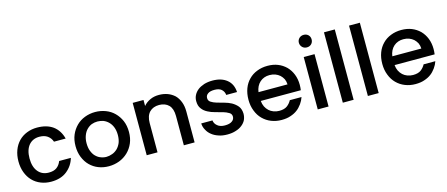

<svg xmlns="http://www.w3.org/2000/svg" viewBox="-49 -1355 4543 1951"><g transform="rotate(-15 2222.0 -380.0)"><path d="M37.1 -275.9Q37.1 -339.8 57.1 -393.1Q76.7 -445.3 112.8 -482.9Q148.4 -520 199.2 -540Q249.5 -560.1 307.1 -560.1Q408.7 -560.1 474.1 -513.2Q538.6 -464.8 561 -377H438Q425.3 -416 391.1 -440.9Q357.9 -463.9 307.1 -463.9Q237.3 -463.9 195.8 -416Q153.8 -365.7 153.8 -275.9Q153.8 -186.5 195.8 -136.2Q237.3 -86.9 307.1 -86.9Q359.9 -86.9 390.1 -108.9Q421.4 -131.3 438 -173.8H561Q538.6 -94.2 473.1 -42Q409.2 8.8 307.1 8.8Q249.5 8.8 199.2 -11.2Q148.9 -31.2 112.8 -68.8Q77.1 -106 57.1 -159.2Q37.1 -212.4 37.1 -275.9Z M1199.7 -275.9Q1199.7 -210.4 1177.7 -159.2Q1155.3 -106.9 1115.7 -68.8Q1075.7 -30.8 1024.4 -11.2Q971.2 8.8 913.6 8.8Q855 8.8 804.7 -11.2Q755.4 -30.3 716.8 -68.8Q680.7 -105 658.7 -159.2Q637.7 -211.4 637.7 -275.9Q637.7 -342.8 659.7 -394Q681.6 -444.8 719.7 -482.9Q756.8 -520 808.6 -540Q860.4 -560.1 918.5 -560.1Q975.6 -560.1 1028.8 -540Q1080.6 -520 1117.7 -482.9Q1155.8 -444.8 1177.7 -394Q1199.7 -342.8 1199.7 -275.9ZM753.4 -275.9Q753.4 -228.5 766.6 -193.8Q780.8 -157.2 801.8 -136.2Q826.7 -111.3 852.5 -102.1Q882.3 -89.8 913.6 -89.8Q943.8 -89.8 976.6 -102.1Q1004.4 -111.8 1030.8 -136.2Q1054.2 -159.7 1068.8 -193.8Q1082.5 -229.5 1082.5 -275.9Q1082.5 -321.3 1068.8 -356.9Q1055.7 -391.1 1031.7 -415Q1008.3 -438.5 978.5 -450.2Q947.3 -460.9 916.5 -460.9Q885.3 -460.9 855.5 -450.2Q828.1 -439.5 803.7 -415Q781.2 -392.6 767.6 -356.9Q753.4 -319.8 753.4 -275.9Z M1703.1 -308.1Q1703.1 -384.8 1666.5 -422.9Q1628.4 -460.9 1565.4 -460.9Q1502.4 -460.9 1464.4 -422.9Q1426.3 -383.3 1426.3 -308.1V0H1312.5V-550.8H1426.3V-487.8Q1454.1 -521.5 1497.1 -541Q1537.1 -560.1 1590.3 -560.1Q1637.2 -560.1 1680.2 -544.9Q1719.7 -530.3 1752.4 -501Q1781.7 -471.7 1799.3 -426.8Q1816.4 -382.8 1816.4 -325.2V0H1703.1Z M2372.1 -153.8Q2372.1 -120.1 2358.4 -88.9Q2344.2 -60.1 2316.4 -38.1Q2288.6 -15.6 2249 -3.9Q2211.4 8.8 2161.1 8.8Q2107.9 8.8 2070.3 -4.9Q2027.8 -18.6 1999 -42Q1968.3 -65.4 1951.2 -99.1Q1932.6 -130.9 1931.2 -168.9H2049.3Q2052.2 -134.8 2082 -110.8Q2110.4 -86.9 2159.2 -86.9Q2210.4 -86.9 2235.4 -106Q2260.3 -123.5 2260.3 -152.8Q2260.3 -180.2 2237.3 -194.8Q2208.5 -212.4 2177.2 -221.2Q2133.8 -233.4 2100.1 -242.2Q2054.7 -253.9 2023.4 -271Q1985.8 -290 1964.4 -319.8Q1940.4 -349.6 1940.4 -400.9Q1940.4 -434.6 1955.1 -462.9Q1969.7 -491.7 1998 -514.2Q2022.9 -533.7 2064.5 -547.9Q2105 -560.1 2152.3 -560.1Q2246.6 -560.1 2303.2 -514.2Q2360.8 -467.8 2365.2 -382.8H2251.5Q2248.5 -418.5 2222.2 -441.9Q2197.3 -463.9 2148.4 -463.9Q2102.1 -463.9 2079.1 -446.8Q2055.2 -430.2 2055.2 -401.9Q2055.2 -373.5 2078.1 -358.9Q2103 -342.8 2136.2 -333Q2179.2 -320.3 2211.4 -312Q2251 -301.8 2286.1 -283.2Q2321.3 -263.2 2346.2 -233.9Q2370.6 -203.6 2372.1 -153.8Z M2727.1 -463.9Q2668.5 -463.9 2627 -428.2Q2584.5 -390.1 2575.7 -325.2H2880.9Q2879.4 -357.4 2868.2 -381.8Q2855 -407.2 2835 -425.8Q2814 -443.8 2787.1 -454.1Q2759.8 -463.9 2727.1 -463.9ZM2457 -275.9Q2457 -340.8 2477.1 -394Q2496.6 -445.8 2533.7 -482.9Q2569.3 -520 2621.1 -540Q2671.4 -560.1 2731.9 -560.1Q2792 -560.1 2839.8 -541Q2886.7 -522.5 2924.8 -485.8Q2960.9 -448.2 2980 -399.9Q3000 -349.6 3000 -289.1Q3000 -270 2999 -261.2L2996.1 -232.9H2574.7Q2577.6 -199.2 2590.8 -171.9Q2603.5 -146 2625 -126Q2644.5 -107.9 2672.9 -97.2Q2700.2 -86.9 2731.9 -86.9Q2785.6 -86.9 2815.9 -109.9Q2844.2 -131.3 2861.8 -164.1H2984.9Q2973.1 -128.4 2950.7 -97.2Q2924.8 -61.5 2897.9 -42Q2868.2 -19 2824.7 -4.9Q2785.6 8.8 2731.9 8.8Q2673.3 8.8 2623 -11.2Q2573.7 -30.3 2535.2 -68.8Q2498 -106 2478 -159.2Q2457 -211.4 2457 -275.9Z M3225.6 0H3111.8V-550.8H3225.6ZM3101.6 -704.1Q3101.6 -731 3121.6 -751Q3141.1 -769 3169.4 -769Q3197.3 -769 3216.8 -751Q3235.8 -731.9 3235.8 -704.1Q3235.8 -674.8 3216.8 -655.8Q3198.2 -637.2 3169.4 -637.2Q3140.1 -637.2 3121.6 -655.8Q3101.6 -675.8 3101.6 -704.1Z M3489.3 0H3375.5V-740.2H3489.3Z M3752.9 0H3639.2V-740.2H3752.9Z M4134.8 -463.9Q4076.2 -463.9 4034.7 -428.2Q3992.2 -390.1 3983.4 -325.2H4288.6Q4287.1 -357.4 4275.9 -381.8Q4262.7 -407.2 4242.7 -425.8Q4221.7 -443.8 4194.8 -454.1Q4167.5 -463.9 4134.8 -463.9ZM3864.7 -275.9Q3864.7 -340.8 3884.8 -394Q3904.3 -445.8 3941.4 -482.9Q3977.1 -520 4028.8 -540Q4079.1 -560.1 4139.6 -560.1Q4199.7 -560.1 4247.6 -541Q4294.4 -522.5 4332.5 -485.8Q4368.7 -448.2 4387.7 -399.9Q4407.7 -349.6 4407.7 -289.1Q4407.7 -270 4406.7 -261.2L4403.8 -232.9H3982.4Q3985.4 -199.2 3998.5 -171.9Q4011.2 -146 4032.7 -126Q4052.2 -107.9 4080.6 -97.2Q4107.9 -86.9 4139.6 -86.9Q4193.4 -86.9 4223.6 -109.9Q4252 -131.3 4269.5 -164.1H4392.6Q4380.9 -128.4 4358.4 -97.2Q4332.5 -61.5 4305.7 -42Q4275.9 -19 4232.4 -4.9Q4193.4 8.8 4139.6 8.8Q4081.1 8.8 4030.8 -11.2Q3981.4 -30.3 3942.9 -68.8Q3905.8 -106 3885.7 -159.2Q3864.7 -211.4 3864.7 -275.9Z"/></g></svg>

Font: PoppinsZ Medium
Style: Regular
Weight: 500
Designer: Ninad Kale (Devanagari), Jonny Pinhorn (Latin)
Foundry: Indian Type Foundry
Version: Version 3.002;FEAKit 1.0